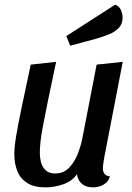

<svg xmlns="http://www.w3.org/2000/svg" viewBox="-20 -789 569 829"><path d="M176 20Q127.3 20 97.7 1.2Q68 -17.5 54.9 -50.2Q41.8 -83 41.8 -123.8Q41.8 -153.3 49.5 -200.1Q57.2 -246.8 72.8 -321.8Q88.3 -396.8 112.7 -510L222.3 -522Q200.7 -420.3 187 -353.8Q173.3 -287.3 165.5 -245.2Q157.7 -203.2 154.8 -176.8Q152 -150.3 152 -128.8Q152 -107 157.7 -86.6Q163.3 -66.2 178 -53.1Q192.7 -40 218.2 -40Q254 -40 277.9 -64.4Q301.8 -88.8 316.2 -125.9Q330.7 -163 337.2 -200.2L397.2 -510L510 -522L429.2 -104.2Q428.2 -95.3 426.2 -83.3Q424.2 -71.3 424.2 -62.2Q424.2 -47.2 431.6 -38Q439 -28.8 454.3 -27.7Q450.5 -11.3 439.1 -0.8Q427.7 9.7 412.8 14.8Q398 20 381 20Q352.8 20 334.7 5.6Q316.5 -8.8 312.2 -37Q291.7 -6.7 253 6.7Q214.3 20 176 20ZM283.2 -591.7 266.2 -633.2 477.3 -768.8Q494.8 -762.5 502.1 -746Q509.3 -729.5 509.3 -713.2Q509.3 -685.5 492.6 -668.2Q475.8 -650.8 450 -640.6Q424.2 -630.3 395 -621.8Z"/></svg>

Font: Sansita Swashed Light
Style: Regular
Weight: 300
Designer: Pablo Cosgaya
Foundry: Omnibus-Type
Version: Version 1.003